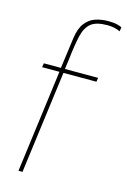

<svg xmlns="http://www.w3.org/2000/svg" viewBox="-123 -864 610 922"><g transform="rotate(15 182.5 -403.0)"><path d="M86 0H66L133 -510H47L50 -530H135L156 -685Q163 -734 184 -760.5Q205 -787 234.5 -796.5Q264 -806 298 -806Q326 -806 344 -801Q362 -796 365 -793L362 -773H361Q334 -786 298 -786Q243 -786 217 -765Q191 -744 180.5 -699Q170 -654 162 -582L155 -530H320L317 -510H153Z"/></g></svg>

Font: Tanohe Sans Thin
Style: Italic
Weight: 100
Designer: Village Type and Design LLC & Cristiano Sobral
Foundry: Cooper Hewitt Smithsonian Design Museum
Version: Version 1.00;September 29, 2021;FontCreator 13.0.0.2655 64-b